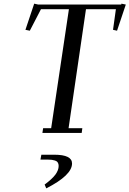

<svg xmlns="http://www.w3.org/2000/svg" viewBox="-20 -727 708 1050"><path d="M119.1 -564 167 -707 189 -702.1H643.1L644 -707L668 -702.1L620.1 -559.1L598.1 -564L613.8 -676.8H450.2L355 -25.9H430.2L426.8 0H211.9L215.8 -25.9H259.8L356.9 -676.8H204.1L143.1 -559.1ZM201.2 146 206.1 119.1H276.9Q374 119.1 374 167Q374 231.4 232.9 303.2L224.1 282.2Q265.1 252 283 227.8Q300.8 203.6 300.8 180.2Q300.8 168.9 295.7 161.4Q290.5 153.8 280.8 150.9Q271 147.9 263.4 147Q255.9 146 245.1 146Z"/></svg>

Font: Dehuti
Style: Bold-Italic
Weight: 700
Version: Version 1.2